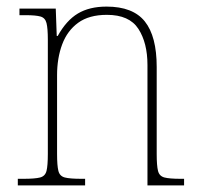

<svg xmlns="http://www.w3.org/2000/svg" viewBox="-20 -562 604 582"><path d="M34 0V-20H52Q86 -20 101.5 -24Q117 -28 121 -44Q125 -60 125 -95V-442Q125 -476 121 -492Q117 -508 102.5 -512Q88 -516 58 -516H39V-536H149L152 -453H155Q181 -500 216 -521Q251 -542 303 -542Q383 -542 419 -497Q455 -452 455 -359V-95Q455 -60 459 -44Q463 -28 478.5 -24Q494 -20 527 -20H538V0H427V-365Q427 -432 399.5 -474.5Q372 -517 304 -517Q250 -517 217 -493Q184 -469 168.5 -427.5Q153 -386 153 -334V-95Q153 -60 157 -44Q161 -28 176.5 -24Q192 -20 226 -20H238V0Z"/></svg>

Font: Noto Serif Ethiopic SemiCondensed Thin
Style: Regular
Weight: 100
Width: 4
Designer: Monotype Design Team
Foundry: Monotype Imaging Inc.
Version: Version 2.102; ttfautohint (v1.8.4.7-5d5b)